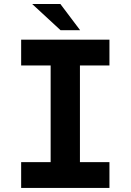

<svg xmlns="http://www.w3.org/2000/svg" viewBox="-20 -924 642 944"><path d="M138.2 -904.3H276.9L374 -775.4H277.8ZM84 -127H229V-602.1H84V-729H518.1V-602.1H373V-127H518.1V0H84Z"/></svg>

Font: Hack
Style: Bold
Weight: 700
Monospace: yes
Designer: Christopher Simpkins
Foundry: Christopher Simpkins
Version: Version 2.017